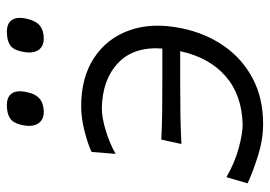

<svg xmlns="http://www.w3.org/2000/svg" viewBox="-131 -625 766 544"><g transform="rotate(-90 252.0 -353.0)"><path d="M173 9.5Q128.5 9.5 82 -5.2Q35.5 -20 4.5 -34.5L22 -94.5Q63.5 -70.5 104.8 -59.5Q146 -48.5 171 -48.5Q255 -50.5 308 -96.8Q361 -143 379 -225.5H293.5Q238.5 -225.5 197.8 -224.8Q157 -224 116 -222L128.5 -279Q166 -277 206.8 -276.5Q247.5 -276 304.5 -276H386.5Q392.5 -356.5 346 -401Q299.5 -445.5 218.5 -447.5Q190 -447.5 153 -436Q116 -424.5 88 -408.5L93.5 -476.5Q114 -486.5 151.5 -496.2Q189 -506 223 -506Q304.5 -506 360 -469.5Q415.5 -433 438.2 -369Q461 -305 444 -222Q430 -153.5 393.5 -101.2Q357 -49 301.2 -19.8Q245.5 9.5 173 9.5ZM415 -612Q391.5 -612 381.2 -628.8Q371 -645.5 378.5 -677Q383.5 -699.5 397 -708Q410.5 -716.5 434 -716.5Q457.5 -716.5 467 -702.8Q476.5 -689 472 -665Q466 -635 451.8 -623.5Q437.5 -612 415 -612ZM207 -612Q184 -612 173.5 -628.8Q163 -645.5 170.5 -677Q176 -699.5 189.5 -708Q203 -716.5 226 -716.5Q249.5 -716.5 259 -702.8Q268.5 -689 264 -665Q258.5 -635 244 -623.5Q229.5 -612 207 -612Z"/></g></svg>

Font: Commissioner Flair Light
Style: Italic
Weight: 300
Italic angle: -12°
Designer: Kostas Bartsokas
Foundry: Kostas Bartsokas
Version: Version 1.000; ttfautohint (v1.8.3)